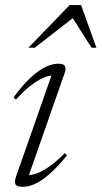

<svg xmlns="http://www.w3.org/2000/svg" viewBox="-20 -710 392 740"><path d="M42 -30 183.5 -433.5 196.5 -419Q180.5 -421.5 158.5 -414.5Q136.5 -407.5 107.2 -386.8Q78 -366 41 -326L32 -334.5Q69 -384.5 100.2 -412.8Q131.5 -441 157.2 -452.8Q183 -464.5 203.5 -464.5Q224.5 -464.5 230 -455.8Q235.5 -447 229 -428L86 -19.5L74.5 -36Q89.5 -33 111.5 -38.5Q133.5 -44 163 -63.2Q192.5 -82.5 230 -120L238 -111Q200.5 -65 170 -38.5Q139.5 -12 114.5 -1Q89.5 10 68.5 10Q44.5 10 39.8 0.5Q35 -9 42 -30ZM89.5 -526 248.5 -690.5H292.5L351.5 -526H333L253 -651.5H275L114 -526Z"/></svg>

Font: Newsreader 36pt Light
Style: Italic
Weight: 300
Italic angle: -17°
Designer: Hugues Gentile
Foundry: Production Type
Version: Version 1.003